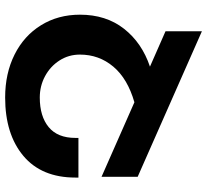

<svg xmlns="http://www.w3.org/2000/svg" viewBox="-50 -764 824 765"><g transform="rotate(90 362.5 -381.0)"><path d="M687 -281V-269Q687 -134 600.5 -61.5Q514 11 368 11Q272 11 197 -26.5Q122 -64 80 -132Q38 -200 38 -287Q38 -391 94 -462.5Q150 -534 245 -566L104 -628V-773L684 -517V-373L387 -504Q293 -477 245 -420Q197 -363 197 -287Q197 -242 220.5 -205.5Q244 -169 283 -148Q322 -127 368 -127Q443 -127 486 -162.5Q529 -198 529 -269V-281Z"/></g></svg>

Font: Montserrat arm2 SemiBold
Style: Regular
Weight: 600
Designer: Julieta Ulanovsky
Foundry: Julieta Ulanovsky
Version: Version 6.000